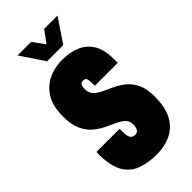

<svg xmlns="http://www.w3.org/2000/svg" viewBox="-277 -948 1022 1022"><g transform="rotate(-45 234.5 -436.5)"><path d="M92 -885H194L243 -818L292 -885H392L303 -752H181ZM242 12Q183 12 133.5 -5Q84 -22 55 -68.5Q26 -115 25 -204Q25 -206 25 -213.5Q25 -221 26 -225H200V-204Q200 -165 210.5 -154Q221 -143 236 -143Q268 -143 268 -192Q268 -217 251 -232.5Q234 -248 207.5 -260Q181 -272 150.5 -287Q120 -302 93.5 -325Q67 -348 50 -386Q33 -424 33 -483Q33 -563 63 -610.5Q93 -658 141 -679.5Q189 -701 243 -701Q298 -701 343 -683Q388 -665 414.5 -623Q441 -581 441 -509V-480H269V-492Q269 -518 265 -531Q261 -544 244 -544Q228 -544 223 -533Q218 -522 218 -505Q218 -477 235 -459.5Q252 -442 279 -429.5Q306 -417 336 -403Q366 -389 393 -366.5Q420 -344 437 -307.5Q454 -271 454 -213Q454 -100 398 -44Q342 12 242 12Z"/></g></svg>

Font: Archivo ExtraCondensed Black
Style: Regular
Weight: 900
Width: 2
Designer: Hector Gatti
Foundry: Omnibus-Type
Version: Version 2.001; ttfautohint (v1.8.3)